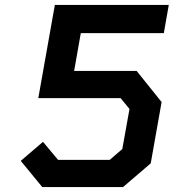

<svg xmlns="http://www.w3.org/2000/svg" viewBox="-20 -757 703 777"><path d="M478 0H151L64 -106L154 -183L215 -110H424L475 -154L504 -316L468 -360H135L202 -737H663L643 -623H307L280 -470H533L634 -344L590 -96Z"/></svg>

Font: Tomorrow Medium
Style: Italic
Weight: 500
Italic angle: -10°
Designer: Tony de Marco, Monica Rizzolli
Foundry: Just in Type
Version: Version 2.002